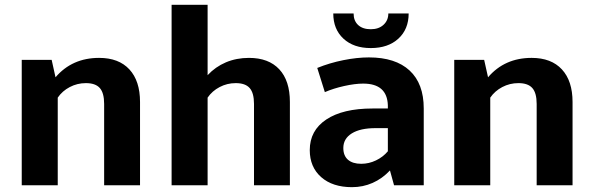

<svg xmlns="http://www.w3.org/2000/svg" viewBox="-20 -774 2472 802"><path d="M394 -532.2Q476.1 -532.2 520.5 -484.1Q564.9 -436 564.9 -348.1V0H415V-339.8Q415 -385.7 397 -406.2Q378.9 -426.8 338.9 -426.8Q302.7 -426.8 271.5 -410.4Q240.2 -394 221.2 -366.2V0H70.8V-523.9H195.8L211.9 -451.2Q281.2 -532.2 394 -532.2Z M1020 -532.2Q1102.1 -532.2 1146.5 -484.6Q1190.9 -437 1190.9 -348.1V0H1041V-339.8Q1041 -385.7 1022.9 -406.2Q1004.9 -426.8 964.8 -426.8Q928.7 -426.8 897.5 -410.4Q866.2 -394 847.2 -366.2V0H696.8V-753.9H847.2V-460Q879.9 -495.1 923.8 -513.7Q967.8 -532.2 1020 -532.2Z M1528.8 -573.2Q1457 -573.2 1414.6 -612.5Q1372.1 -651.9 1372.1 -717.8H1457Q1457 -687 1476.1 -669.4Q1495.1 -651.9 1528.8 -651.9Q1562 -651.9 1582 -670.4Q1602.1 -689 1602.1 -717.8H1687Q1687 -651.9 1644 -612.5Q1601.1 -573.2 1528.8 -573.2ZM1750 -320.8V0H1626L1608.9 -62Q1576.7 -27.8 1536.4 -10Q1496.1 7.8 1450.2 7.8Q1369.1 7.8 1321.5 -34.2Q1273.9 -76.2 1273.9 -147Q1273.9 -229 1343 -274.9Q1412.1 -320.8 1536.1 -320.8H1600.1V-334Q1597.2 -424.8 1497.1 -424.8Q1462.9 -424.8 1418 -414.8Q1373 -404.8 1336.9 -389.2L1305.2 -490.2Q1356.9 -511.2 1414.1 -522.7Q1471.2 -534.2 1521 -534.2Q1631.8 -534.2 1690.9 -479.5Q1750 -424.8 1750 -320.8ZM1414.1 -155.8Q1414.1 -123.5 1433.6 -106.7Q1453.1 -89.8 1488.8 -89.8Q1521 -89.8 1550.5 -104Q1580.1 -118.2 1600.1 -142.1V-238.8H1548.8Q1484.9 -238.8 1449.5 -216.8Q1414.1 -194.8 1414.1 -155.8Z M2200.7 -532.2Q2282.7 -532.2 2327.1 -484.1Q2371.6 -436 2371.6 -348.1V0H2221.7V-339.8Q2221.7 -385.7 2203.6 -406.2Q2185.5 -426.8 2145.5 -426.8Q2109.4 -426.8 2078.1 -410.4Q2046.9 -394 2027.8 -366.2V0H1877.4V-523.9H2002.4L2018.6 -451.2Q2087.9 -532.2 2200.7 -532.2Z"/></svg>

Font: Sarala
Style: Bold
Weight: 700
Designer: Andres Torresi
Foundry: Huerta Tipografica
Version: Version 1.004;PS 001.003;hotconv 1.0.70;makeotf.lib2.5.58329